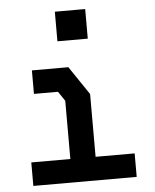

<svg xmlns="http://www.w3.org/2000/svg" viewBox="-55 -837 710 879"><g transform="rotate(-5 300.0 -398.0)"><path d="M102 -532.5H269.5L358 -401.5V-113H537.5V-5H62.5V-113H242V-380.5L212.5 -424.5H102ZM230 -655V-791H369.5V-655Z"/></g></svg>

Font: Kode
Style: Regular
Weight: 400
Monospace: yes
Designer: Isa Ozler
Foundry: Kadena LLC
Version: Version 1.000;gftools[0.9.28]